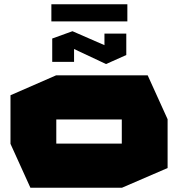

<svg xmlns="http://www.w3.org/2000/svg" viewBox="-20 -877 803 897"><path d="M122 0 29 -205V-432L242 -525H670L763 -320V-92L550 0ZM224 -588V-697L318 -731H319L468 -666V-720H570V-620L476 -578H475L326 -648V-588ZM243 -319V-206H549V-319ZM220 -777V-857H575V-777Z"/></svg>

Font: Foldit Thin ExtraBold
Style: Regular
Weight: 800
Version: Version 1.003